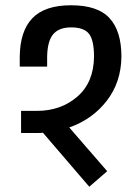

<svg xmlns="http://www.w3.org/2000/svg" viewBox="-20 -692 520 729"><path d="M441 -477Q440 -380 385.5 -309.5Q331 -239 243 -208L387 -42L319 17L143 -188Q135 -187 120 -187H60V-271H120Q211 -271 273.5 -325Q336 -379 337 -477Q337 -539 318 -563.5Q299 -588 250 -588Q204 -588 182 -562Q160 -536 159 -477V-439H55V-477Q56 -574 103 -623Q150 -672 250 -672Q351 -672 396 -623Q441 -574 441 -477Z"/></svg>

Font: Biryani DemiBold
Style: Regular
Weight: 600
Designer: Dan Reynolds and Mathieu Réguer
Foundry: Dan Reynolds and Mathieu Réguer
Version: Version 1.003;PS 001.003;hotconv 1.0.70;makeotf.lib2.5.58329